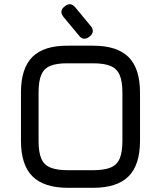

<svg xmlns="http://www.w3.org/2000/svg" viewBox="-20 -896 768 916"><path d="M304 0Q189.5 0 134.8 -54.8Q80 -109.5 80 -224V-455Q80 -570.5 135 -624.8Q190 -679 304 -678H424Q539 -678 593.5 -623.5Q648 -569 648 -454V-224Q648 -109.5 593.5 -54.8Q539 0 424 0ZM304 -84H424Q477.5 -84 508 -96.8Q538.5 -109.5 551.2 -140Q564 -170.5 564 -224V-454Q564 -507 551.2 -537.5Q538.5 -568 508 -581Q477.5 -594 424 -594H304Q251 -594.5 220.5 -582Q190 -569.5 177 -539Q164 -508.5 164 -455V-224Q164 -170.5 176.8 -140Q189.5 -109.5 220 -96.8Q250.5 -84 304 -84ZM408 -722Q378.5 -698.5 357 -726L284 -814Q260 -843 288 -865Q316 -888.5 339 -861L412 -773Q435.5 -745 408 -722Z"/></svg>

Font: Jura Light
Style: Bold
Weight: 700
Version: Version 5.104